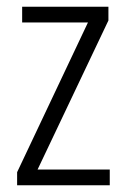

<svg xmlns="http://www.w3.org/2000/svg" viewBox="-20 -552 375 572"><path d="M307 0H31V-39L242 -485H46V-532H303V-491L92 -47H307Z"/></svg>

Font: Noto Sans Gurmukhi Condensed Light
Style: Regular
Weight: 300
Width: 3
Designer: Jelle Bosma - Monotype Design Team
Foundry: Monotype Imaging Inc.
Version: Version 2.004; ttfautohint (v1.8.4.7-5d5b)